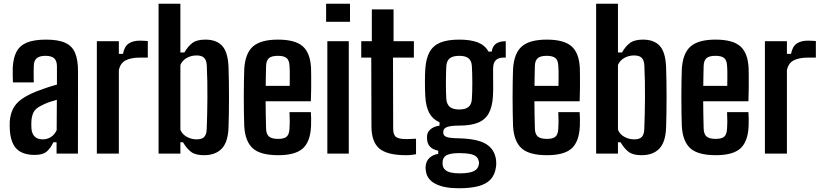

<svg xmlns="http://www.w3.org/2000/svg" viewBox="-20 -820 4382 1025"><path d="M165.5 7Q102.5 7 70.2 -23.8Q38 -54.5 32.5 -124Q32 -134.5 31.8 -147.5Q31.5 -160.5 32 -170.5Q35 -209 48.8 -237.5Q62.5 -266 92.5 -288.5Q122.5 -311 173 -331.5Q200 -342 226.8 -351Q253.5 -360 284 -368.5V-465Q284 -495 269.5 -508.5Q255 -522 222 -522Q193.5 -522 177.8 -510.5Q162 -499 160.5 -471Q160 -461 159.8 -441.8Q159.5 -422.5 159.8 -404.5Q160 -386.5 160.5 -380H49Q48.5 -394 48 -415.5Q47.5 -437 48 -457.5Q50.5 -510 67.8 -543.2Q85 -576.5 123.2 -592.5Q161.5 -608.5 226 -608.5Q291.5 -608.5 328.8 -591.2Q366 -574 381.2 -536.8Q396.5 -499.5 396.5 -440L396 0H282V-60.5H265Q249 -27 228.2 -10Q207.5 7 165.5 7ZM207.5 -76Q233 -76 252.5 -89Q272 -102 282.5 -125L283.5 -287.5Q263.5 -282 242.5 -274.8Q221.5 -267.5 200 -256Q168 -240.5 158.2 -218.8Q148.5 -197 147.5 -170.5Q147 -157.5 147.2 -150Q147.5 -142.5 148 -132Q150.5 -105.5 165.5 -90.8Q180.5 -76 207.5 -76Z M497 0V-600H614.5V-532.5H636.5Q644 -572 666.8 -587.5Q689.5 -603 727 -603Q738.5 -603 749.5 -602.2Q760.5 -601.5 769 -601V-512.5H728.5Q679.5 -512.5 651.2 -498Q623 -483.5 614.5 -447V0Z M1069 8.5Q1023.5 8.5 1000.2 -9Q977 -26.5 957 -60.5H943V0H826.5V-800H943V-540H964.5Q984 -574 1007.8 -591.2Q1031.5 -608.5 1076.5 -608.5Q1136 -608.5 1166.5 -574.8Q1197 -541 1200 -461Q1201 -429.5 1201.8 -387.5Q1202.5 -345.5 1202.5 -300.5Q1202.5 -255.5 1201.8 -213.2Q1201 -171 1200 -139Q1197 -60 1163.2 -25.8Q1129.5 8.5 1069 8.5ZM1029 -76Q1058 -76 1070.2 -89Q1082.5 -102 1083.5 -129.5Q1085 -168 1086 -209.8Q1087 -251.5 1087.2 -295.2Q1087.5 -339 1086.8 -382.8Q1086 -426.5 1084 -469Q1083 -496.5 1070.8 -510.2Q1058.5 -524 1029 -524Q1001 -524 977.2 -510.8Q953.5 -497.5 943 -473.5V-127Q954 -101.5 978.5 -88.8Q1003 -76 1029 -76Z M1465.5 8.5Q1370.5 8.5 1329.8 -28Q1289 -64.5 1284 -145.5Q1283 -175.5 1282.2 -216.2Q1281.5 -257 1281.5 -301Q1281.5 -345 1282.2 -385Q1283 -425 1284 -453Q1289.5 -537 1331.5 -572.8Q1373.5 -608.5 1464 -608.5Q1555.5 -608.5 1596 -573Q1636.5 -537.5 1640.5 -457.5Q1641 -445.5 1641.2 -415.8Q1641.5 -386 1641.2 -349Q1641 -312 1639.5 -279.5H1398Q1398 -244.5 1398.8 -208.2Q1399.5 -172 1400.5 -133Q1401.5 -103 1416.5 -90.8Q1431.5 -78.5 1465 -78.5Q1497.5 -78.5 1510.8 -90.8Q1524 -103 1525.5 -133.5Q1526.5 -148.5 1526.8 -170.8Q1527 -193 1525.5 -221.5H1639.5Q1640.5 -210 1641 -186Q1641.5 -162 1640.5 -145.5Q1636.5 -63 1596.2 -27.2Q1556 8.5 1465.5 8.5ZM1398.5 -361.5H1526.5Q1527 -384 1527 -406.2Q1527 -428.5 1526.8 -445.5Q1526.5 -462.5 1525.5 -469.5Q1524 -498.5 1509.8 -510.2Q1495.5 -522 1464 -522Q1429.5 -522 1415.5 -509.2Q1401.5 -496.5 1400.5 -469.5Q1400 -442 1399.2 -415Q1398.5 -388 1398.5 -361.5Z M1721 -703.5V-800H1848.5V-703.5ZM1727.5 0V-600H1842V0Z M2148 8.5Q2047.5 8.5 2005.2 -27Q1963 -62.5 1963 -147L1962 -512.5H1908.5V-600H1965V-770H2081V-600H2189.5V-512.5H2078L2079 -133.5Q2079 -100.5 2094 -89Q2109 -77.5 2148.5 -77.5Q2163 -77.5 2174.8 -78.2Q2186.5 -79 2201 -79.5V3.5Q2189 5.5 2176.2 7Q2163.5 8.5 2148 8.5Z M2429.5 185Q2352 185 2306.8 162.5Q2261.5 140 2254 96.5Q2253 89.5 2252.2 81Q2251.5 72.5 2252.5 66Q2255 39 2273.5 22.2Q2292 5.5 2319.5 1.5V-15.5Q2291 -21.5 2277 -35.8Q2263 -50 2260.5 -71Q2259.5 -78 2259.5 -84.2Q2259.5 -90.5 2260 -97Q2262.5 -118 2280.8 -131.8Q2299 -145.5 2326.5 -149.5V-167Q2289.5 -183.5 2271.5 -217.2Q2253.5 -251 2250.5 -305.5Q2249.5 -322 2249 -341.8Q2248.5 -361.5 2248.5 -381.8Q2248.5 -402 2249 -420.5Q2249.5 -439 2250.5 -452.5Q2254.5 -509 2273.8 -543.2Q2293 -577.5 2331.5 -593Q2370 -608.5 2431.5 -608.5Q2493 -608.5 2531 -593.5Q2569 -578.5 2588 -544.5H2605Q2609 -572.5 2627.2 -586.2Q2645.5 -600 2680 -600V-512.5H2666.5Q2641.5 -512.5 2627 -498.8Q2612.5 -485 2612.5 -452V-426Q2612.5 -420 2612.5 -405.5Q2612.5 -391 2612.8 -373Q2613 -355 2612.8 -336.8Q2612.5 -318.5 2611.5 -305Q2608 -249 2589 -214.8Q2570 -180.5 2531.8 -165Q2493.5 -149.5 2431.5 -149.5Q2387.5 -149.5 2367 -142Q2346.5 -134.5 2346.5 -117V-112.5Q2346.5 -101.5 2353.8 -94.8Q2361 -88 2379.8 -85Q2398.5 -82 2432.5 -81.5Q2527.5 -79 2573.5 -52Q2619.5 -25 2628 32Q2629 39.5 2629.2 49.8Q2629.5 60 2628 70.5Q2622.5 113 2598.8 138.2Q2575 163.5 2532.5 174.2Q2490 185 2429.5 185ZM2435 105.5Q2464 105.5 2485.2 101.2Q2506.5 97 2519 87.8Q2531.5 78.5 2535 63Q2537.5 55.5 2537.2 49.2Q2537 43 2534.5 36Q2531 22 2519.5 13.8Q2508 5.5 2487.2 1.5Q2466.5 -2.5 2435 -2.5Q2395.5 -3 2371.8 5.2Q2348 13.5 2343.5 37Q2342.5 45.5 2342.5 51.2Q2342.5 57 2343.5 63.5Q2347 79 2358.5 88.2Q2370 97.5 2389.5 101.5Q2409 105.5 2435 105.5ZM2431.5 -235.5Q2465 -235.5 2481.2 -249.2Q2497.5 -263 2499 -290.5Q2500 -306 2500.8 -329.2Q2501.5 -352.5 2501.5 -378.2Q2501.5 -404 2500.8 -427.8Q2500 -451.5 2499 -467.5Q2497.5 -495 2481.5 -508.5Q2465.5 -522 2432 -522Q2397.5 -522 2380.8 -508.5Q2364 -495 2362.5 -465Q2362 -449.5 2361.2 -426.5Q2360.5 -403.5 2360.5 -378.8Q2360.5 -354 2361 -331.2Q2361.5 -308.5 2362.5 -293Q2364.5 -264 2381 -249.8Q2397.5 -235.5 2431.5 -235.5Z M2900.5 8.5Q2805.5 8.5 2764.8 -28Q2724 -64.5 2719 -145.5Q2718 -175.5 2717.2 -216.2Q2716.5 -257 2716.5 -301Q2716.5 -345 2717.2 -385Q2718 -425 2719 -453Q2724.5 -537 2766.5 -572.8Q2808.5 -608.5 2899 -608.5Q2990.5 -608.5 3031 -573Q3071.5 -537.5 3075.5 -457.5Q3076 -445.5 3076.2 -415.8Q3076.5 -386 3076.2 -349Q3076 -312 3074.5 -279.5H2833Q2833 -244.5 2833.8 -208.2Q2834.5 -172 2835.5 -133Q2836.5 -103 2851.5 -90.8Q2866.5 -78.5 2900 -78.5Q2932.5 -78.5 2945.8 -90.8Q2959 -103 2960.5 -133.5Q2961.5 -148.5 2961.8 -170.8Q2962 -193 2960.5 -221.5H3074.5Q3075.5 -210 3076 -186Q3076.5 -162 3075.5 -145.5Q3071.5 -63 3031.2 -27.2Q2991 8.5 2900.5 8.5ZM2833.5 -361.5H2961.5Q2962 -384 2962 -406.2Q2962 -428.5 2961.8 -445.5Q2961.5 -462.5 2960.5 -469.5Q2959 -498.5 2944.8 -510.2Q2930.5 -522 2899 -522Q2864.5 -522 2850.5 -509.2Q2836.5 -496.5 2835.5 -469.5Q2835 -442 2834.2 -415Q2833.5 -388 2833.5 -361.5Z M3405 8.5Q3359.5 8.5 3336.2 -9Q3313 -26.5 3293 -60.5H3279V0H3162.5V-800H3279V-540H3300.5Q3320 -574 3343.8 -591.2Q3367.5 -608.5 3412.5 -608.5Q3472 -608.5 3502.5 -574.8Q3533 -541 3536 -461Q3537 -429.5 3537.8 -387.5Q3538.5 -345.5 3538.5 -300.5Q3538.5 -255.5 3537.8 -213.2Q3537 -171 3536 -139Q3533 -60 3499.2 -25.8Q3465.5 8.5 3405 8.5ZM3365 -76Q3394 -76 3406.2 -89Q3418.5 -102 3419.5 -129.5Q3421 -168 3422 -209.8Q3423 -251.5 3423.2 -295.2Q3423.5 -339 3422.8 -382.8Q3422 -426.5 3420 -469Q3419 -496.5 3406.8 -510.2Q3394.5 -524 3365 -524Q3337 -524 3313.2 -510.8Q3289.5 -497.5 3279 -473.5V-127Q3290 -101.5 3314.5 -88.8Q3339 -76 3365 -76Z M3801.5 8.5Q3706.5 8.5 3665.8 -28Q3625 -64.5 3620 -145.5Q3619 -175.5 3618.2 -216.2Q3617.5 -257 3617.5 -301Q3617.5 -345 3618.2 -385Q3619 -425 3620 -453Q3625.5 -537 3667.5 -572.8Q3709.5 -608.5 3800 -608.5Q3891.5 -608.5 3932 -573Q3972.5 -537.5 3976.5 -457.5Q3977 -445.5 3977.2 -415.8Q3977.5 -386 3977.2 -349Q3977 -312 3975.5 -279.5H3734Q3734 -244.5 3734.8 -208.2Q3735.5 -172 3736.5 -133Q3737.5 -103 3752.5 -90.8Q3767.5 -78.5 3801 -78.5Q3833.5 -78.5 3846.8 -90.8Q3860 -103 3861.5 -133.5Q3862.5 -148.5 3862.8 -170.8Q3863 -193 3861.5 -221.5H3975.5Q3976.5 -210 3977 -186Q3977.5 -162 3976.5 -145.5Q3972.5 -63 3932.2 -27.2Q3892 8.5 3801.5 8.5ZM3734.5 -361.5H3862.5Q3863 -384 3863 -406.2Q3863 -428.5 3862.8 -445.5Q3862.5 -462.5 3861.5 -469.5Q3860 -498.5 3845.8 -510.2Q3831.5 -522 3800 -522Q3765.5 -522 3751.5 -509.2Q3737.5 -496.5 3736.5 -469.5Q3736 -442 3735.2 -415Q3734.5 -388 3734.5 -361.5Z M4063.5 0V-600H4181V-532.5H4203Q4210.5 -572 4233.2 -587.5Q4256 -603 4293.5 -603Q4305 -603 4316 -602.2Q4327 -601.5 4335.5 -601V-512.5H4295Q4246 -512.5 4217.8 -498Q4189.5 -483.5 4181 -447V0Z"/></svg>

Font: Big Shoulders Text Thin
Style: Bold
Weight: 700
Version: Version 2.002